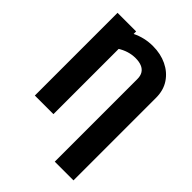

<svg xmlns="http://www.w3.org/2000/svg" viewBox="-263 -864 1194 1194"><g transform="rotate(45 334.0 -267.0)"><path d="M606 203.1H441.4V-522.9Q441.4 -552.2 429.7 -570.8Q418 -589.4 395.8 -598.6Q373.5 -607.9 341.3 -607.9Q279.8 -607.9 221.9 -571Q164.1 -534.2 112.3 -464.8V-615.7Q161.6 -673.3 226.3 -705.3Q291 -737.3 365.2 -737.3Q433.1 -737.3 487.5 -711.2Q542 -685.1 574 -637.2Q606 -589.4 606 -522.9ZM226.6 -727.5V0H63V-727.5Z"/></g></svg>

Font: Inter 28pt ExtraBold
Style: Regular
Weight: 800
Designer: Rasmus Andersson
Foundry: rsms
Version: Version 4.001;git-66647c0bb